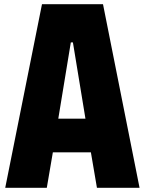

<svg xmlns="http://www.w3.org/2000/svg" viewBox="-20 -826 693 919"><path d="M259 -258H389L329 -623H319ZM5 73 181 -806H473L648 73H444L415 -97H233L204 73Z"/></svg>

Font: Farlight84_Sys_V01
Style: Bold
Weight: 700
Designer: Monotype Design Team, Nadine Chahine and Nizar Qandah
Foundry: Monotype Imaging Inc.
Version: Version 2.004;October 31, 2024;FontCreator 14.0.0.2814 64-bi